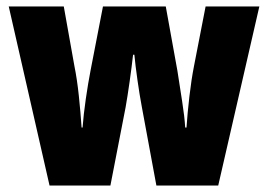

<svg xmlns="http://www.w3.org/2000/svg" viewBox="-20 -666 828 593"><path d="M418 -336Q411 -373 404.5 -419Q398 -465 395 -497H391Q387 -461 380.5 -415Q374 -369 368 -335L321 -93H133L7 -646H177L210 -461Q218 -422 223.5 -370Q229 -318 232 -272H235Q238 -312 245 -360.5Q252 -409 260 -450L298 -646H492L528 -447Q535 -401 542.5 -353.5Q550 -306 552 -272H556Q559 -317 565 -368.5Q571 -420 579 -461L615 -646H781L654 -93H463Z"/></svg>

Font: Noto Sans Kannada UI Condensed Black
Style: Regular
Weight: 900
Width: 3
Designer: Jelle Bosma - Monotype Design Team
Foundry: Monotype Imaging Inc.
Version: Version 2.005; ttfautohint (v1.8.4.7-5d5b)